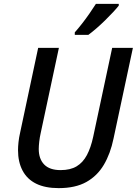

<svg xmlns="http://www.w3.org/2000/svg" viewBox="-20 -961 706 991"><path d="M283 10Q213 10 166.5 -13Q120 -36 96.5 -80.5Q73 -125 73 -186Q73 -204 75.5 -227.5Q78 -251 84 -277L177 -714H284L190 -274Q185 -252 182.5 -229.5Q180 -207 180 -192Q180 -141 208 -112Q236 -83 293 -83Q343 -83 375.5 -102.5Q408 -122 428.5 -160.5Q449 -199 461 -255L559 -714H666L566 -246Q550 -168 516 -110.5Q482 -53 425.5 -21.5Q369 10 283 10ZM366 -794Q383 -813 403 -838.5Q423 -864 442 -891.5Q461 -919 475 -941H593V-932Q583 -919 564 -898.5Q545 -878 522.5 -856Q500 -834 477.5 -814.5Q455 -795 436 -781H366Z"/></svg>

Font: Noto Sans Display Medium
Style: Italic
Weight: 500
Italic angle: -12°
Designer: Monotype Design Team
Foundry: Monotype Imaging Inc.
Version: Version 2.003